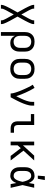

<svg xmlns="http://www.w3.org/2000/svg" viewBox="1595 -2390 1010 4240"><g transform="rotate(90 2100.0 -270.0)"><path d="M88 215V197Q88 180 93.5 164.5Q99 149 105 134Q111 119 117.5 104Q124 89 131.5 74.5Q139 60 146.5 45.5Q154 31 161 16L254 -153L161 -321Q154 -336 146.5 -350.5Q139 -365 131.5 -379.5Q124 -394 117.5 -409Q111 -424 105 -439Q99 -454 93.5 -469.5Q88 -485 88 -502V-520H171V-502Q171 -489 175 -477Q179 -465 184 -454Q189 -443 194.5 -431.5Q200 -420 205.5 -409Q211 -398 217 -387Q223 -376 229 -365Q230 -363 231.5 -361Q233 -359 234 -357L300 -236L366 -357Q367 -359 368.5 -361Q370 -363 371 -365Q377 -376 383 -387Q389 -398 394.5 -409Q400 -420 405.5 -431.5Q411 -443 416 -454Q421 -465 425 -477Q429 -489 429 -502V-520H512V-502Q512 -485 506.5 -469.5Q501 -454 495 -439Q489 -424 482.5 -409Q476 -394 468.5 -379.5Q461 -365 453.5 -350.5Q446 -336 439 -321L346 -152L439 16Q446 31 453.5 45.5Q461 60 468.5 74.5Q476 89 482.5 104Q489 119 495 134Q501 149 506.5 164.5Q512 180 512 197V215H429V197Q429 184 425 172Q421 160 416 149Q411 138 405.5 126.5Q400 115 394.5 104Q389 93 383 82Q377 71 371 60Q370 58 368.5 56Q367 54 366 52L300 -69L234 52Q233 54 231.5 56Q230 58 229 60Q223 71 217 82Q211 93 205.5 104Q200 115 194.5 126.5Q189 138 184 149Q179 160 175 172Q171 184 171 197V215Z M688 215V-310Q688 -339 693 -367.5Q698 -396 710.5 -422Q723 -448 743 -469.5Q763 -491 788.5 -504.5Q814 -518 843 -523Q872 -528 901 -528Q930 -528 959 -523Q988 -518 1014.5 -505Q1041 -492 1062 -471Q1083 -450 1096.5 -423.5Q1110 -397 1115 -368Q1120 -339 1120 -310V-210Q1120 -183 1116.5 -156Q1113 -129 1103 -103.5Q1093 -78 1076 -56Q1059 -34 1036 -19Q1013 -4 986.5 2Q960 8 932 8Q907 8 881.5 2.5Q856 -3 834.5 -17Q813 -31 797 -51.5Q781 -72 771 -96V215ZM901 -65Q920 -65 938.5 -69Q957 -73 973.5 -82Q990 -91 1003 -105.5Q1016 -120 1023.5 -137Q1031 -154 1034 -172.5Q1037 -191 1037 -210V-310Q1037 -329 1034 -347.5Q1031 -366 1023.5 -383Q1016 -400 1003 -414.5Q990 -429 973.5 -438Q957 -447 938.5 -451Q920 -455 901 -455Q883 -455 864.5 -451Q846 -447 830 -437.5Q814 -428 802 -413.5Q790 -399 783 -382Q776 -365 773.5 -346.5Q771 -328 771 -310V-210Q771 -192 773.5 -173.5Q776 -155 783 -138Q790 -121 802 -106.5Q814 -92 830 -82.5Q846 -73 864 -69Q882 -65 901 -65Z M1500 8Q1471 8 1441.5 3Q1412 -2 1386 -15Q1360 -28 1338.5 -49Q1317 -70 1303.5 -96Q1290 -122 1285 -151.5Q1280 -181 1280 -210V-310Q1280 -339 1285 -368.5Q1290 -398 1303.5 -424Q1317 -450 1338.5 -471Q1360 -492 1386 -505Q1412 -518 1441.5 -523Q1471 -528 1500 -528Q1529 -528 1558.5 -523Q1588 -518 1614 -505Q1640 -492 1661.5 -471Q1683 -450 1696.5 -424Q1710 -398 1715 -368.5Q1720 -339 1720 -310V-210Q1720 -181 1715 -151.5Q1710 -122 1696.5 -96Q1683 -70 1661.5 -49Q1640 -28 1614 -15Q1588 -2 1558.5 3Q1529 8 1500 8ZM1500 -66Q1519 -66 1537.5 -69.5Q1556 -73 1573 -82Q1590 -91 1602.5 -105Q1615 -119 1623 -136.5Q1631 -154 1634 -172.5Q1637 -191 1637 -210V-310Q1637 -329 1634 -347.5Q1631 -366 1623 -383.5Q1615 -401 1602.5 -415Q1590 -429 1573 -438Q1556 -447 1537.5 -451Q1519 -455 1500 -455Q1481 -455 1462.5 -451Q1444 -447 1427 -438Q1410 -429 1397.5 -415Q1385 -401 1377 -383.5Q1369 -366 1366 -347.5Q1363 -329 1363 -310V-210Q1363 -191 1366 -172.5Q1369 -154 1377 -136.5Q1385 -119 1397.5 -105Q1410 -91 1427 -82Q1444 -73 1462.5 -69.5Q1481 -66 1500 -66Z M2045 0Q2045 -27 2038.5 -52.5Q2032 -78 2024.5 -103.5Q2017 -129 2008 -154Q1999 -179 1989.5 -203.5Q1980 -228 1969.5 -252.5Q1959 -277 1948 -301.5Q1937 -326 1926 -349.5Q1915 -373 1903 -397Q1891 -421 1878 -444Q1865 -467 1851 -489L1921 -528Q1950 -481 1975.5 -431.5Q2001 -382 2024 -331Q2047 -280 2067.5 -228.5Q2088 -177 2104 -124Q2119 -151 2132.5 -178.5Q2146 -206 2159 -234Q2172 -262 2184 -290.5Q2196 -319 2205.5 -348Q2215 -377 2222 -407Q2229 -437 2229 -468V-520H2312V-468Q2312 -436 2305 -405Q2298 -374 2288.5 -344Q2279 -314 2267.5 -284.5Q2256 -255 2243 -226Q2230 -197 2216 -168.5Q2202 -140 2187.5 -111.5Q2173 -83 2158 -55.5Q2143 -28 2128 0Z M2813 0Q2793 0 2772 -3.5Q2751 -7 2732.5 -16Q2714 -25 2699 -40Q2684 -55 2675 -74Q2666 -93 2662.5 -113.5Q2659 -134 2659 -155V-447H2499V-520H2741V-155Q2741 -139 2745 -124Q2749 -109 2758.5 -97Q2768 -85 2783 -79.5Q2798 -74 2813 -74H2911V0Z M3107 0V-520H3189V-271L3417 -520H3523L3307 -283L3523 0H3423L3252 -224L3189 -155V0Z M3866 8Q3838 8 3811 2Q3784 -4 3760 -18.5Q3736 -33 3718.5 -54.5Q3701 -76 3690.5 -101.5Q3680 -127 3676 -154.5Q3672 -182 3672 -210V-310Q3672 -338 3676 -365.5Q3680 -393 3690.5 -418.5Q3701 -444 3718.5 -465.5Q3736 -487 3760 -501.5Q3784 -516 3811 -522Q3838 -528 3866 -528Q3893 -528 3918.5 -518Q3944 -508 3963 -489.5Q3982 -471 3996.5 -448Q4011 -425 4021 -400Q4027 -430 4032.5 -460Q4038 -490 4043 -520H4126Q4111 -456 4097 -391.5Q4083 -327 4067 -263Q4083 -198 4097.5 -132Q4112 -66 4128 0H4045Q4039 -31 4033.5 -62Q4028 -93 4022 -125Q4012 -99 3998 -75.5Q3984 -52 3964.5 -33Q3945 -14 3919 -3Q3893 8 3866 8ZM3866 -66Q3887 -66 3905.5 -77Q3924 -88 3936.5 -105Q3949 -122 3958 -141.5Q3967 -161 3973.5 -181.5Q3980 -202 3985.5 -222.5Q3991 -243 3995 -263Q3991 -283 3985.5 -303Q3980 -323 3973 -342.5Q3966 -362 3957.5 -381Q3949 -400 3936 -416.5Q3923 -433 3905 -443.5Q3887 -454 3866 -454Q3849 -454 3832 -449.5Q3815 -445 3801.5 -434.5Q3788 -424 3778.5 -409Q3769 -394 3764 -378Q3759 -362 3757 -344.5Q3755 -327 3755 -310V-210Q3755 -193 3757 -175.5Q3759 -158 3764 -142Q3769 -126 3778.5 -111Q3788 -96 3801.5 -85.5Q3815 -75 3832 -70.5Q3849 -66 3866 -66ZM3859 -600 3871 -755H3956L3928 -600Z"/></g></svg>

Font: Nova Nerd Font
Style: Regular
Weight: 400
Designer: Belleve Invis
Foundry: Belleve Invis
Version: Version 24.1.4; ttfautohint (v1.8.4);Nerd Fonts 3.1.1